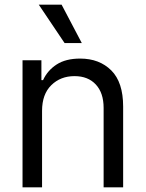

<svg xmlns="http://www.w3.org/2000/svg" viewBox="-20 -804 625 824"><path d="M331 -619.3H257.1L146.3 -784.1H244.3ZM508.5 0H424.7V-340.9Q424.7 -405.2 391.3 -441.2Q358 -477.3 299.7 -477.3Q239.7 -477.3 200.1 -438.4Q160.5 -399.5 160.5 -328.1V0H76.7V-545.5H157.7V-460.2H164.8Q183.9 -501.8 223 -527.2Q262.1 -552.6 323.9 -552.6Q406.6 -552.6 457.6 -501.8Q508.5 -451 508.5 -346.6Z"/></svg>

Font: Linik Sans
Style: Regular
Weight: 400
Designer: Rasmus Andersson (font), Marc Monis (original base), Kil Hyung-jin (Pretendard portions), Cristiano Sobral (main changes
Foundry: rsms
Version: Version 3.018;May 31, 2022;FontCreator 14.0.0.2814 64-bit; t